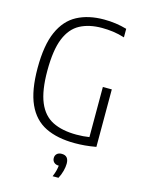

<svg xmlns="http://www.w3.org/2000/svg" viewBox="-141 -830 849 1140"><g transform="rotate(15 283.0 -260.0)"><path d="M374.5 5.5Q267 5.5 193.8 -30.5Q120.5 -66.5 83.2 -148.8Q46 -231 46 -369Q46 -509.5 83 -592.8Q120 -676 189 -712.5Q258 -749 353.5 -749Q427 -749 494 -729.5V-677Q457 -688.5 423 -693Q389 -697.5 354.5 -697.5Q275.5 -697.5 219.8 -667.8Q164 -638 135 -566.5Q106 -495 106 -368.5Q106 -246 135.5 -175.5Q165 -105 224 -75.5Q283 -46 371 -46Q413 -46 449.5 -52V-360H504.5V-6.5Q467 0 436 2.8Q405 5.5 374.5 5.5ZM298.5 229Q307.5 207.5 311.8 190.8Q316 174 317.5 159Q298.5 159 287.8 148.8Q277 138.5 277 122.5Q277 106.5 287.5 96.5Q298 86.5 317 86.5Q360 86.5 360 135.5Q360 155.5 353.5 180.5Q347 205.5 334.5 229Z"/></g></svg>

Font: Encode Sans Condensed Condensed Light
Style: Regular
Weight: 300
Width: 3
Designer: Multiple Designers
Foundry: Impallari Type
Version: Version 3.000; ttfautohint (v1.8.3) -l 8 -r 50 -G 200 -x 14 